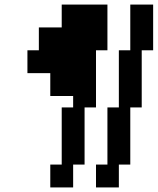

<svg xmlns="http://www.w3.org/2000/svg" viewBox="-20 -720 690 840"><path d="M150 -500H100V-400H200V-300H300V-250H250V0H200V100H300V0H350V-250H400V-500H450V-700H250V-600H150ZM400 100H500V0H550V-250H600V-500H650V-700H550V-500H500V-250H450V0H400Z"/></svg>

Font: LS-VG5000 Shifted
Style: Regular
Weight: 400
Designer: Justin Bihan, 2021
Foundry: Justin Bihan, 2021
Version: Version 1.000;Glyphs 3.1.2 (3151)